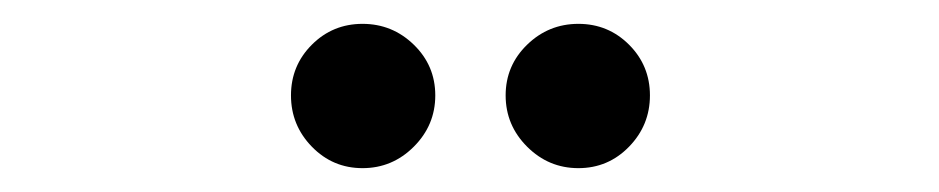

<svg xmlns="http://www.w3.org/2000/svg" viewBox="-20 -661 787 161"><path d="M422 -538Q404 -556 404 -581Q404 -606 422 -623.5Q440 -641 465 -641Q490 -641 507.5 -623.5Q525 -606 525 -581Q525 -556 507.5 -538Q490 -520 465 -520Q440 -520 422 -538ZM241.5 -538Q224 -556 224 -581Q224 -606 241.5 -623.5Q259 -641 284 -641Q309 -641 327 -623.5Q345 -606 345 -581Q345 -556 327 -538Q309 -520 284 -520Q259 -520 241.5 -538Z"/></svg>

Font: Elsie Black
Style: Regular
Weight: 900
Designer: Alejandro Inler
Foundry: Alejandro Inler
Version: 1.002